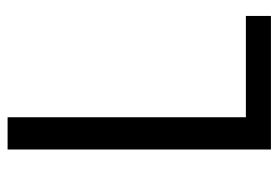

<svg xmlns="http://www.w3.org/2000/svg" viewBox="-134 -598 734 506"><g transform="rotate(-90 233.0 -345.0)"><path d="M444 2H92V-692H177V-64H444Z"/></g></svg>

Font: Repo Regular
Style: Regular
Weight: 400
Designer: Stefan Peev
Foundry: Context Ltd
Version: Version 1.502